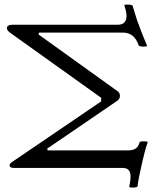

<svg xmlns="http://www.w3.org/2000/svg" viewBox="-20 -747 709 854"><path d="M555 83Q565 36 557.5 18Q550 0 526 0H42Q26 0 23 -8.5Q20 -17 33 -26L430 -296V-312L27 -600Q8 -613 11 -625Q14 -637 36 -637H504Q532 -637 540 -658.5Q548 -680 533 -723Q532 -726 540.5 -726.5Q549 -727 558.5 -726Q568 -725 570 -721Q579 -693 584 -675Q589 -657 601 -627Q609 -604 617.5 -584Q626 -564 634 -544Q635 -541 626 -540Q617 -539 607.5 -540.5Q598 -542 597 -545Q586 -576 568.5 -589Q551 -602 527 -602H154L151 -594L502 -342Q513 -335 513.5 -321.5Q514 -308 502 -299L190 -86L192 -78H550Q592 -78 600 -112Q601 -117 610.5 -118Q620 -119 629 -118Q638 -117 637 -114Q630 -95 624.5 -74Q619 -53 613 -27Q602 21 598 42Q594 63 592 81Q592 85 582.5 86.5Q573 88 563.5 87Q554 86 555 83Z"/></svg>

Font: Junicode SmExp
Style: Regular
Weight: 400
Width: 6
Designer: Peter S. Baker
Version: Version 2.205; ttfautohint (v1.8.4)